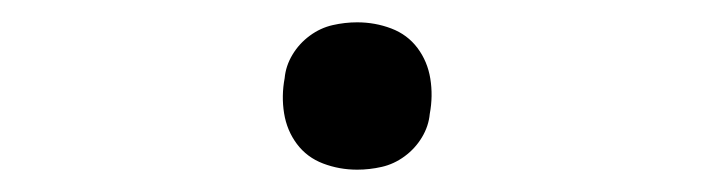

<svg xmlns="http://www.w3.org/2000/svg" viewBox="-20 -426 640 172"><path d="M300 -274Q284 -274 269.5 -279.5Q255 -285 246 -297Q237 -309 234.5 -324.5Q232 -340 235 -356Q236 -367 242 -377Q248 -387 257.5 -394Q267 -401 278 -403.5Q289 -406 300 -406Q316 -406 330.5 -400.5Q345 -395 354 -383Q363 -371 365.5 -355.5Q368 -340 365 -324Q364 -313 358 -303Q352 -293 342.5 -286Q333 -279 322 -276.5Q311 -274 300 -274Z"/></svg>

Font: Iosevka Light Extended Oblique
Style: Regular
Weight: 300
Width: 7
Italic angle: -9°
Monospace: yes
Designer: Belleve Invis
Foundry: Belleve Invis
Version: Version 32.5.0; ttfautohint (v1.8.4)